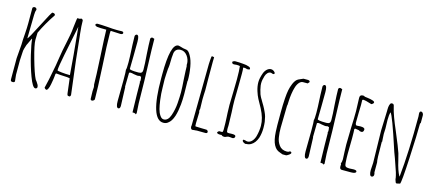

<svg xmlns="http://www.w3.org/2000/svg" viewBox="-51 -1161 3776 1668"><g transform="rotate(15 1836.5 -327.0)"><path d="M234 -72Q203 -155 180 -252Q157 -349 155 -388L152 -392L137 -360Q126 -339 120.5 -325.5Q115 -312 110 -292Q104 -273 104 -253Q104 -233 102 -217L100 -181V-53Q100 -44 103 -24Q106 -6 106 4Q106 9 101 12.5Q96 16 90 16Q77 16 72.5 12Q68 8 68 -5V-193Q68 -209 73 -256Q78 -303 78 -319Q78 -361 83 -416Q87 -472 87 -512V-651Q93 -662 106 -662Q114 -662 119.5 -656.5Q125 -651 125 -643Q117 -625 117 -595L115 -490Q113 -442 113 -384Q123 -387 191 -522Q259 -656 266 -656Q292 -656 292 -639Q228 -544 186 -454L185 -422Q184 -408 184 -390Q184 -346 218 -225Q252 -104 276 -57Q287 -42 289 -40Q299 -26 303.5 -16.5Q308 -7 308 3Q308 10 303 14Q298 18 291 18Q267 18 234 -72Z M574 -13Q565 -86 563 -104L558 -144Q536 -149 508 -149L472 -151Q448 -154 437 -154Q431 -154 430 -149Q430 -146 429 -146L427 -126Q426 -108 416 -54Q411 -27 404 -12Q396 5 389 5Q383 5 376 -0.5Q369 -6 369 -12L370 -15L371 -18Q389 -89 401 -159L413 -221L425 -297Q425 -297 436 -363Q441 -390 454 -450Q468 -518 471 -543Q472 -546 475 -580Q479 -618 482 -636Q485 -662 488 -666H495Q498 -665 502 -665Q514 -665 520 -671Q527 -671 532.5 -666.5Q538 -662 538 -656Q538 -608 545 -546Q549 -514 551 -493Q562 -364 607 -9V-6Q607 4 599 9Q584 9 580 5.5Q576 2 574 -13ZM553 -171Q543 -315 515 -596L461 -329Q438 -214 438 -184Q438 -179 476 -175Q514 -171 543 -171Z M781 -14 780 -51Q779 -67 779 -87Q779 -97 780 -104L781 -122Q781 -132 777 -146Q777 -213 767 -395Q757 -571 756 -634Q694 -634 673 -637Q653 -642 653 -653Q658 -664 672 -664Q702 -664 759 -660Q811 -655 846 -655H867L888 -656Q906 -656 906 -643Q906 -637 899.5 -633.5Q893 -630 884 -630Q864 -630 842 -632L799 -634Q795 -634 795 -631Q794 -628 794 -612Q794 -515 806 -318Q817 -114 817 -25Q817 -18 808.5 -12Q800 -6 792 -6Z M1162 1Q1157 -184 1157 -267L1154 -271L1158 -280Q1158 -298 1154 -317L1139 -321Q1130 -318 1119 -318Q1111 -318 1086 -323Q1069 -328 1055 -328L1044 -324Q1044 -289 1043 -261Q1042 -233 1042 -198L1044 -194Q1044 -166 1047 -110Q1050 -55 1050 -27Q1050 -16 1046 -8.5Q1042 -1 1034 -1Q1012 -1 1012 -61Q1012 -112 1013 -153L1014 -244Q1014 -335 1011 -342Q1016 -352 1016 -408Q1016 -456 1012 -525L1010 -564L1008 -642Q1008 -649 1013 -655Q1018 -661 1025 -661Q1045 -661 1045 -603Q1045 -535 1044 -480Q1042 -425 1042 -359Q1042 -347 1118 -347H1122Q1141 -347 1149.5 -354.5Q1158 -362 1158 -380Q1158 -433 1151 -518Q1145 -610 1145 -656Q1145 -662 1150 -666.5Q1155 -671 1162 -671L1171 -668Q1178 -667 1180 -665Q1180 -587 1186 -432Q1192 -276 1192 -198Q1192 -80 1199 0L1192 11Q1192 1 1162 1ZM1129 -361 1131 -359H1129Z M1326 -349V-384Q1326 -663 1398 -663Q1403 -663 1412 -660Q1444 -649 1475 -646Q1494 -642 1513 -607Q1534 -571 1544.5 -512Q1555 -453 1555 -391L1553 -386Q1553 -353 1554 -327L1555 -267Q1555 -216 1551 -175Q1545 -113 1531 -68Q1522 -41 1510.5 -23Q1499 -5 1482 7Q1466 19 1443 19Q1326 19 1326 -349ZM1497 -65Q1516 -121 1520 -179Q1524 -239 1524 -275Q1524 -315 1518 -393Q1513 -480 1513 -511L1509 -519L1511 -524Q1511 -568 1486.5 -600Q1462 -632 1427 -632Q1381 -632 1372 -588Q1370 -573 1368 -545Q1368 -471 1362 -444Q1362 -429 1359 -397L1357 -350Q1357 -328 1358 -311L1359 -271Q1359 -224 1367 -163Q1373 -118 1381 -87Q1389 -56 1404 -34Q1419 -10 1439 -10Q1478 -10 1497 -65Z M1686 -10Q1688 -16 1688 -43Q1688 -135 1691 -316Q1694 -496 1694 -576L1696 -612L1699 -642Q1699 -649 1706 -649Q1711 -649 1720 -646L1723 -645Q1723 -623 1722 -605V-566V-457Q1723 -409 1723 -348Q1722 -343 1722 -326L1721 -305Q1720 -285 1720 -264Q1720 -241 1721 -222L1722 -179L1719 -171L1720 -172Q1720 -169 1719 -168V-164Q1719 -156 1722 -150L1719 -54V-48Q1719 -31 1720 -28Q1720 -23 1725 -23L1777 -21Q1800 -21 1808.5 -20.5Q1817 -20 1819 -20H1822Q1827 -20 1832 -14.5Q1837 -9 1837 -3Q1837 9 1821 10Q1804 9 1738 9L1740 10Q1730 10 1721 11Q1713 13 1703 13Q1689 13 1686 -10Z M1961 -10Q1956 -10 1953 -9H1945Q1923 -9 1917 -19Q1917 -26 1925 -31L1930 -36H1959L1963 -40L1965 -49L1966 -61Q1966 -122 1963 -170L1961 -207L1959 -280Q1959 -319 1962 -397L1964 -513Q1964 -589 1959 -629Q1950 -632 1929 -632L1918 -631Q1912 -630 1905 -630Q1886 -630 1886 -647Q1886 -651 1895 -655Q1904 -659 1910 -659Q1948 -659 1986 -655Q2009 -654 2032 -646Q2050 -640 2050 -629Q2050 -627 2047 -621L2024 -619Q2017 -625 1995 -625L1990 -622Q1993 -613 1993 -569Q1993 -503 1992 -450L1990 -331Q1990 -286 1994 -222Q1997 -149 1997 -112V-99Q1996 -92 1996 -81Q1996 -58 1999 -53L1998 -51Q1998 -41 2020 -41Q2029 -41 2035 -42H2050Q2079 -42 2079 -28Q2079 -19 2073 -13.5Q2067 -8 2057 -8Q2048 -8 2041 -10Q2033 -11 2024 -11Q2018 -11 2006 -6Q1994 0 1988 0Q1965 0 1961 -10Z M2150 -12 2155 -20Q2159 -20 2173 -17Q2184 -13 2191 -13Q2213 -13 2230 -30.5Q2247 -48 2256 -76Q2270 -128 2270 -174Q2270 -243 2228 -322Q2202 -368 2188 -395Q2174 -422 2163 -457Q2150 -498 2150 -536Q2150 -572 2168 -621Q2177 -644 2193.5 -658.5Q2210 -673 2229 -673Q2242 -673 2254.5 -664Q2267 -655 2267 -645Q2267 -637 2254 -637Q2250 -637 2244 -640Q2238 -643 2233 -643Q2218 -643 2206 -631Q2194 -619 2188 -600Q2176 -563 2176 -532Q2176 -513 2181 -493Q2182 -487 2183 -483Q2184 -479 2184 -477L2190 -457L2195 -439L2203 -421Q2206 -414 2209.5 -408.5Q2213 -403 2216 -398L2228 -377Q2232 -371 2245 -348.5Q2258 -326 2269 -301Q2279 -280 2284 -261.5Q2289 -243 2293 -217Q2296 -192 2296 -162Q2296 -114 2283 -72Q2265 -22 2231 -2Q2212 10 2187 10L2182 12Q2171 10 2161 3.5Q2151 -3 2150 -12ZM2262 -640Q2262 -641 2261 -641V-640Z M2491 7Q2472 1 2458.5 -10Q2445 -21 2433 -43Q2412 -83 2408 -158Q2406 -192 2406 -218V-332Q2406 -397 2410 -458Q2413 -503 2419 -534Q2425 -565 2438 -596Q2452 -628 2469 -641Q2476 -647 2496 -655Q2509 -660 2521 -666H2561H2564Q2565 -665 2567 -665L2572 -664L2576 -661Q2579 -658 2579 -657Q2580 -655 2580 -651L2567 -636H2525Q2506 -636 2490.5 -617.5Q2475 -599 2467 -571Q2459 -546 2454 -512Q2449 -478 2448 -453Q2446 -421 2446 -409L2444 -404Q2444 -348 2442 -303L2440 -202Q2440 -158 2446 -121Q2451 -81 2475 -49Q2498 -17 2546 -17Q2561 -17 2571 -26Q2586 -26 2586 -15Q2586 -8 2573.5 1.5Q2561 11 2548 16H2515Z M2852 1Q2847 -184 2847 -267L2844 -271L2848 -280Q2848 -298 2844 -317L2829 -321Q2820 -318 2809 -318Q2801 -318 2776 -323Q2759 -328 2745 -328L2734 -324Q2734 -289 2733 -261Q2732 -233 2732 -198L2734 -194Q2734 -166 2737 -110Q2740 -55 2740 -27Q2740 -16 2736 -8.5Q2732 -1 2724 -1Q2702 -1 2702 -61Q2702 -112 2703 -153L2704 -244Q2704 -335 2701 -342Q2706 -352 2706 -408Q2706 -456 2702 -525L2700 -564L2698 -642Q2698 -649 2703 -655Q2708 -661 2715 -661Q2735 -661 2735 -603Q2735 -535 2734 -480Q2732 -425 2732 -359Q2732 -347 2808 -347H2812Q2831 -347 2839.5 -354.5Q2848 -362 2848 -380Q2848 -433 2841 -518Q2835 -610 2835 -656Q2835 -662 2840 -666.5Q2845 -671 2852 -671L2861 -668Q2868 -667 2870 -665Q2870 -587 2876 -432Q2882 -276 2882 -198Q2882 -80 2889 0L2882 11Q2882 1 2852 1ZM2819 -361 2821 -359H2819Z M3028 -8V-21Q3029 -26 3029 -33L3025 -37Q3033 -58 3033 -78Q3033 -101 3030 -144L3028 -210Q3028 -260 3031 -360Q3035 -449 3035 -511L3033 -571Q3031 -598 3031 -631Q3031 -646 3038 -652.5Q3045 -659 3060 -659Q3070 -659 3076 -653Q3078 -652 3105 -649Q3130 -646 3148 -640Q3167 -634 3167 -625Q3167 -615 3148 -605Q3091 -624 3067 -624L3062 -618Q3063 -609 3063 -575Q3063 -532 3061 -498Q3060 -463 3060 -420Q3060 -392 3074 -392L3090 -393Q3098 -394 3107 -394Q3146 -394 3146 -376Q3146 -365 3141 -357.5Q3136 -350 3126 -350Q3111 -350 3103 -358L3071 -363H3066L3061 -358V-355Q3063 -338 3063 -276Q3063 -237 3062 -205L3061 -134Q3061 -95 3064 -54Q3065 -31 3074 -23.5Q3083 -16 3107 -16L3125 -17Q3134 -18 3145 -18Q3174 -18 3174 -5Q3174 13 3130 13H3048Q3030 13 3028 -8Z M3522 -20Q3521 -28 3518 -34L3519 -37Q3511 -84 3485 -152L3467 -204Q3465 -206 3448 -255L3440 -279Q3350 -557 3327 -580Q3319 -553 3319 -510Q3319 -487 3320 -470L3321 -431L3320 -407Q3319 -396 3319 -383Q3319 -361 3321 -345Q3323 -313 3323 -313H3320Q3320 -146 3327 -129V-39Q3331 -31 3331 -18Q3331 -10 3325.5 -4Q3320 2 3312 2Q3291 2 3291 -52L3293 -84Q3295 -99 3295 -117Q3295 -165 3292 -261Q3289 -357 3289 -405Q3289 -434 3292 -494Q3295 -553 3295 -582V-595Q3295 -644 3313 -659L3316 -656L3326 -658Q3330 -657 3335 -652Q3339 -648 3339 -643L3341 -637Q3341 -635 3341.5 -633.5Q3342 -632 3342 -632Q3358 -561 3414 -433Q3471 -298 3485 -254Q3495 -219 3501 -192Q3520 -107 3546 -61L3548 -64Q3571 -286 3571 -609L3570 -621Q3569 -626 3569 -634Q3569 -655 3583 -655Q3592 -655 3598.5 -646Q3605 -637 3605 -626V-559L3600 -551Q3600 -456 3589 -239Q3578 -22 3568 -3L3551 1V2L3550 1L3540 4Q3532 4 3528.5 -2Q3525 -8 3522 -20Z"/></g></svg>

Font: Amatic SC
Style: Regular
Weight: 400
Designer: Multiple Designers
Foundry: Vernon Adams
Version: Version 2.505